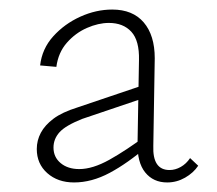

<svg xmlns="http://www.w3.org/2000/svg" viewBox="-20 -685 455 402"><path d="M330 -303Q301 -303 284 -324Q267 -345 268 -386L271 -559Q272 -600 255 -618.5Q238 -637 208 -637Q186 -637 162 -626.5Q138 -616 120 -595.5Q102 -575 98 -545L64 -548Q68 -583 91.5 -609Q115 -635 148 -650Q181 -665 215 -665Q258 -665 281 -638Q304 -611 304 -563L301 -380Q299 -329 335 -329Q347 -329 358.5 -335.5Q370 -342 378 -354L395 -338Q385 -323 367.5 -313Q350 -303 330 -303ZM135 -303Q101 -303 79 -322.5Q57 -342 57 -373Q57 -391 65.5 -407Q74 -423 92 -436.5Q110 -450 142 -460L287 -509L291 -483L152 -436Q117 -422 104.5 -408Q92 -394 92 -376Q92 -356 107 -343.5Q122 -331 146 -331Q174 -331 209 -350.5Q244 -370 287 -402L289 -379Q247 -343 209.5 -323Q172 -303 135 -303Z"/></svg>

Font: Ysabeau SC ExtraLight
Style: Regular
Weight: 250
Designer: Christian Thalmann (Catharsis Fonts)
Version: Version 2.001;gftools[0.9.30]; featfreeze: smcp